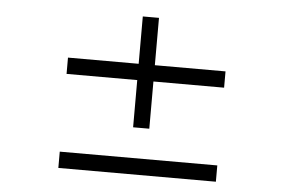

<svg xmlns="http://www.w3.org/2000/svg" viewBox="-46 -664 1092 728"><g transform="rotate(5 500.0 -300.0)"><path d="M799.8 -357.9H530.8V-178.2H469.2V-357.9H200.2V-419.9H469.2V-600.1H530.8V-419.9H799.8ZM799.8 0H200.2V-62H799.8Z"/></g></svg>

Font: Charis
Style: Regular
Weight: 400
Designer: Walt Agee, Miriam Martin, Annie Olsen, Victor Gaultney, Lorna Priest, Alan Ward, Bob Hallissy, Martin Hosken, Sharon Cor
Foundry: SIL Global
Version: Version 7.000